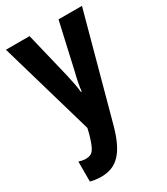

<svg xmlns="http://www.w3.org/2000/svg" viewBox="-194 -633 833 958"><g transform="rotate(-30 222.0 -153.5)"><path d="M3 -547 160 -6 152 27C129 106 116 124 76 124C64 124 50 121 37 117V232C56 237 77 240 99 240C188 240 240 188 278 53L441 -547H306L246 -281C235 -238 229 -205 226 -177H222C219 -208 211 -246 203 -282L139 -547Z"/></g></svg>

Font: Noto Sans Georgian ExtraCondensed Bold
Style: Regular
Weight: 700
Width: 2
Designer: Monotype Design Team, Akaki Razmadze
Foundry: Google LLC
Version: Version 2.005